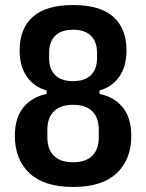

<svg xmlns="http://www.w3.org/2000/svg" viewBox="-20 -730 580 762"><path d="M270 12Q155 12 97 -42.5Q39 -97 39 -191Q39 -263 73.5 -304.5Q108 -346 165 -357V-371Q117 -384 87.5 -424.5Q58 -465 58 -530Q58 -617 110.5 -663.5Q163 -710 270 -710Q377 -710 429.5 -663.5Q482 -617 482 -530Q482 -465 452.5 -424.5Q423 -384 375 -371V-357Q432 -346 466.5 -304.5Q501 -263 501 -191Q501 -97 443 -42.5Q385 12 270 12ZM270 -86Q320 -86 346 -111.5Q372 -137 372 -185V-215Q372 -263 346 -288.5Q320 -314 270 -314Q220 -314 194 -288.5Q168 -263 168 -215V-185Q168 -137 194 -111.5Q220 -86 270 -86ZM270 -408Q317 -408 341 -432Q365 -456 365 -498V-522Q365 -564 341 -588Q317 -612 270 -612Q223 -612 199 -588Q175 -564 175 -522V-498Q175 -456 199 -432Q223 -408 270 -408Z"/></svg>

Font: IBM Plex Sans Cond SmBld
Style: Regular
Weight: 600
Width: 3
Designer: Mike Abbink, Paul van der Laan, Pieter van Rosmalen
Foundry: Bold Monday
Version: Version 1.3